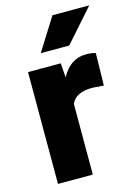

<svg xmlns="http://www.w3.org/2000/svg" viewBox="-115 -813 626 876"><g transform="rotate(-15 198.0 -375.0)"><path d="M365.7 -379.4 311.5 -383.3Q233.9 -383.3 211.9 -334.5V0H47.4V-528.3H201.7L207 -460.4Q248.5 -538.1 322.8 -538.1Q349.1 -538.1 368.7 -532.2ZM222.2 -750H396L260.3 -596.7H126Z"/></g></svg>

Font: Roboto
Style: Regular
Weight: 900
Designer: Google
Version: Version 2.001171; 2014